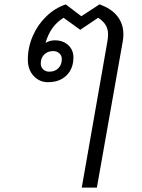

<svg xmlns="http://www.w3.org/2000/svg" viewBox="-20 -606 647 876"><path d="M543 -449Q543 -434 540 -417L422 250H353L470 -417Q473 -435 473 -450Q473 -473 462.5 -491Q452 -509 428 -525L346 -470L270 -525Q208 -486 188 -410Q206 -422 230 -422Q268 -422 291.5 -400Q315 -378 315 -344Q315 -293 283.5 -262Q252 -231 199 -231Q160 -231 133.5 -259.5Q107 -288 107 -334Q107 -389 129 -440.5Q151 -492 190.5 -530.5Q230 -569 280 -586L351 -532L434 -586Q488 -567 515.5 -532Q543 -497 543 -449ZM223 -373Q198 -373 182 -357.5Q166 -342 166 -316Q166 -300 177 -289.5Q188 -279 205 -279Q231 -279 246.5 -295Q262 -311 262 -336Q262 -352 251 -362.5Q240 -373 223 -373Z"/></svg>

Font: Sarabun Light
Style: Italic
Weight: 300
Italic angle: -10°
Designer: Suppakit Chalermlarp | Katatrad Co.,Ltd.
Foundry: Cadson Demak Co.,Ltd.
Version: Version 1.000; ttfautohint (v1.6)